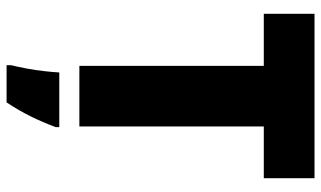

<svg xmlns="http://www.w3.org/2000/svg" viewBox="-216 -589 975 583"><g transform="rotate(90 271.5 -297.5)"><path d="M364 -51H180V-611H22V-765H521V-611H364ZM366 21Q351 61 333.5 96.5Q316 132 291 170H178V156Q183 136 188 109.5Q193 83 196 56Q199 29 200 10H366Z"/></g></svg>

Font: Noto Sans Tamil UI SemiCondensed Black
Style: Regular
Weight: 900
Width: 4
Designer: Jelle Bosma - Monotype Design Team
Foundry: Monotype Imaging Inc.
Version: Version 2.004; ttfautohint (v1.8.4.7-5d5b)